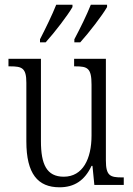

<svg xmlns="http://www.w3.org/2000/svg" viewBox="-20 -786 566 816"><path d="M296 -619V-606H321C359 -648 415 -721 435 -756V-766H366C348 -721 323 -670 296 -619ZM150 -619V-606H174C212 -648 268 -721 288 -756V-766H219C201 -721 176 -670 150 -619ZM233 10C296 10 340 -19 369 -81H373L381 0H506V-32H499C449 -32 430 -38 430 -104V-536H295V-504H300C352 -504 369 -497 369 -426V-210C369 -111 332 -35 251 -35C178 -35 154 -88 154 -186V-536H16V-504H23C74 -504 92 -497 92 -434V-185C92 -47 141 10 233 10Z"/></svg>

Font: Noto Serif Devanagari Condensed Light
Style: Regular
Weight: 300
Width: 3
Designer: Universal Thirst, Indian Type Foundry and the Monotype Design Team
Foundry: Monotype Imaging Inc.
Version: Version 2.004